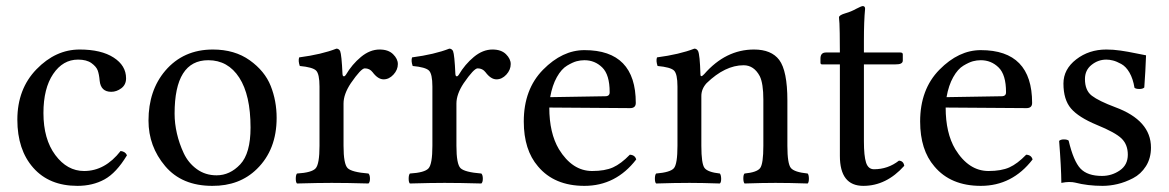

<svg xmlns="http://www.w3.org/2000/svg" viewBox="-20 -602 3848 632"><path d="M397.9 -90.8Q362.8 -32.7 324 -11.5Q285.2 9.8 234.9 9.8Q142.1 9.8 89.6 -49.6Q37.1 -108.9 37.1 -208Q37.1 -309.1 100.1 -374Q163.1 -439 242.2 -439Q313 -439 354 -412.6Q395 -386.2 395 -344.2Q395 -323.2 379.4 -311.5Q363.8 -299.8 346.2 -299.8Q312 -299.8 308.1 -335.9Q306.2 -357.9 301.5 -370.4Q296.9 -382.8 281 -394.3Q265.1 -405.8 236.8 -405.8Q187 -405.8 155 -358.4Q123 -311 123 -230Q123 -144 162.1 -91.6Q201.2 -39.1 256.8 -39.1Q325.7 -39.1 377 -105Q393.1 -103 397.9 -90.8Z M468.8 -205.1Q468.8 -304.2 523.9 -369.1Q583.5 -439 680.7 -439Q752.4 -439 802 -403.6Q851.6 -368.2 871.1 -319.1Q890.6 -270 890.6 -213.9Q890.6 -109.4 825.7 -45.9Q768.6 10.3 678.7 9.8Q578.6 9.8 523.7 -55.2Q468.8 -120.1 468.8 -205.1ZM665.5 -403.8Q554.7 -403.8 554.7 -228Q554.7 -195.8 562.3 -162.8Q569.8 -129.9 584.7 -97.9Q599.6 -65.9 627.7 -45.4Q655.8 -24.9 692.9 -24.9Q736.8 -24.9 770.8 -61Q804.7 -97.2 804.7 -182.1Q804.7 -289.1 767.6 -346.4Q730.5 -403.8 665.5 -403.8Z M1107.4 -357.9Q1107.4 -353 1110.6 -351.1Q1113.8 -349.1 1118.7 -356Q1138.7 -390.1 1168.2 -414.6Q1197.8 -439 1229.5 -439Q1258.3 -439 1273.9 -423.6Q1289.6 -408.2 1289.6 -391.1Q1289.6 -372.1 1275.1 -356.4Q1260.7 -340.8 1242.7 -340.8Q1224.1 -340.8 1206.5 -364.3Q1196.8 -377 1180.7 -377Q1168.5 -377 1134.8 -328.1Q1110.8 -292 1110.8 -261.2V-122.1Q1110.8 -62 1124.3 -48.6Q1137.7 -35.2 1192.9 -30.8Q1197.8 -25.9 1197.8 -13.9Q1197.8 -2 1192.9 2Q1123 0 1071.8 0Q1027.8 0 957.5 2Q953.6 -2 953.6 -13.9Q953.6 -25.9 957.5 -30.8Q1006.3 -33.7 1019 -47.9Q1031.7 -62 1031.7 -122.1V-316.9Q1031.7 -358.9 1020.3 -369.9Q1008.8 -380.9 966.8 -384.8Q960.9 -401.9 964.8 -413.1Q1039.1 -422.9 1087.4 -441.9Q1095.2 -441.9 1099.6 -434.1Q1104.5 -421.9 1107.4 -357.9Z M1479 -357.9Q1479 -353 1482.2 -351.1Q1485.4 -349.1 1490.2 -356Q1510.3 -390.1 1539.8 -414.6Q1569.3 -439 1601.1 -439Q1629.9 -439 1645.5 -423.6Q1661.1 -408.2 1661.1 -391.1Q1661.1 -372.1 1646.7 -356.4Q1632.3 -340.8 1614.3 -340.8Q1595.7 -340.8 1578.1 -364.3Q1568.4 -377 1552.2 -377Q1540 -377 1506.3 -328.1Q1482.4 -292 1482.4 -261.2V-122.1Q1482.4 -62 1495.8 -48.6Q1509.3 -35.2 1564.5 -30.8Q1569.3 -25.9 1569.3 -13.9Q1569.3 -2 1564.5 2Q1494.6 0 1443.4 0Q1399.4 0 1329.1 2Q1325.2 -2 1325.2 -13.9Q1325.2 -25.9 1329.1 -30.8Q1377.9 -33.7 1390.6 -47.9Q1403.3 -62 1403.3 -122.1V-316.9Q1403.3 -358.9 1391.8 -369.9Q1380.4 -380.9 1338.4 -384.8Q1332.5 -401.9 1336.4 -413.1Q1410.6 -422.9 1459 -441.9Q1466.8 -441.9 1471.2 -434.1Q1476.1 -421.9 1479 -357.9Z M1791 -282.2 1972.2 -285.2Q1987.3 -285.2 1986.8 -298.8Q1986.8 -356 1962.4 -379.9Q1938 -403.8 1903.8 -403.8Q1890.6 -403.8 1877.9 -400.4Q1865.2 -397 1846.7 -386Q1828.1 -375 1813 -348.1Q1797.9 -321.3 1791 -282.2ZM2053.2 -92.8Q2070.3 -91.8 2074.2 -77.1Q2007.3 9.8 1903.8 9.8Q1804.7 9.8 1751 -54.2Q1704.1 -108.4 1704.1 -202.1Q1704.1 -308.1 1767.6 -372.6Q1831.1 -437 1903.8 -437Q2072.8 -437 2072.8 -263.2Q2072.8 -246.1 2054.2 -246.1L1788.1 -248Q1788.1 -164.1 1819.8 -110.8Q1863.8 -39.1 1929.2 -39.1Q1971.2 -39.1 1997.8 -51Q2024.4 -63 2053.2 -92.8Z M2297.9 -357.9Q2368.7 -439 2461.9 -439Q2519 -439 2544.9 -404.8Q2571.8 -368.7 2571.8 -271V-122.1Q2571.8 -63 2583.3 -49.1Q2594.7 -35.2 2638.7 -30.8Q2642.6 -25.9 2642.6 -13.9Q2642.6 -2 2638.7 2Q2578.6 0 2532.7 0Q2490.7 0 2430.7 2Q2426.8 -2.9 2426.8 -14.9Q2426.8 -26.9 2430.7 -30.8Q2471.7 -34.7 2482.2 -48.8Q2492.7 -63 2492.7 -122.1V-273.9Q2492.7 -327.1 2481 -351.1Q2461.9 -387.2 2427.7 -387.2Q2366.7 -387.2 2305.7 -328.1Q2288.6 -309.1 2288.6 -286.1V-122.1Q2288.6 -63 2299.1 -49.1Q2309.6 -35.2 2349.6 -30.8Q2353.5 -25.9 2353.8 -13.9Q2354 -2 2349.6 2Q2289.6 0 2250 0Q2200.2 0 2139.6 2Q2135.7 -2 2135.7 -13.9Q2135.7 -25.9 2139.6 -30.8Q2186.5 -34.7 2198.2 -48.3Q2210 -62 2210 -122.1V-316.9Q2210 -358.9 2198.5 -369.9Q2187 -380.9 2144.5 -384.8Q2138.7 -401.9 2142.6 -413.1Q2216.8 -422.9 2265.6 -441.9Q2273.4 -441.9 2277.8 -434.1Q2283.7 -421.9 2285.6 -357.9Q2285.6 -344.7 2297.9 -357.9Z M2698.7 -429.2H2744.6Q2744.6 -467.3 2744.1 -492.2Q2743.7 -517.1 2743.2 -524.7Q2742.7 -532.2 2742.2 -537.1Q2741.7 -542 2741.7 -544.9Q2741.7 -552.2 2763.7 -558.6Q2781.2 -563.5 2797.9 -572.8Q2814.5 -581.5 2819.8 -582Q2827.6 -582 2827.6 -573.2Q2823.7 -533.2 2823.7 -467.8V-429.2H2943.8Q2951.7 -429.2 2951.7 -422.9V-402.8Q2951.7 -389.6 2927.7 -390.1H2823.7V-137.2Q2823.7 -88.4 2830.8 -66.7Q2837.9 -44.9 2856.9 -44.9Q2902.8 -44.9 2939 -73.2Q2954.1 -72.3 2956.5 -56.2Q2897.5 9.8 2821.8 9.8Q2744.6 9.8 2744.6 -88.9V-390.1H2685.5Q2680.7 -390.1 2680.7 -396V-409.2Q2680.7 -429.2 2698.7 -429.2Z M3095.7 -282.2 3276.9 -285.2Q3292 -285.2 3291.5 -298.8Q3291.5 -356 3267.1 -379.9Q3242.7 -403.8 3208.5 -403.8Q3195.3 -403.8 3182.6 -400.4Q3169.9 -397 3151.4 -386Q3132.8 -375 3117.7 -348.1Q3102.5 -321.3 3095.7 -282.2ZM3357.9 -92.8Q3375 -91.8 3378.9 -77.1Q3312 9.8 3208.5 9.8Q3109.4 9.8 3055.7 -54.2Q3008.8 -108.4 3008.8 -202.1Q3008.8 -308.1 3072.3 -372.6Q3135.7 -437 3208.5 -437Q3377.4 -437 3377.4 -263.2Q3377.4 -246.1 3358.9 -246.1L3092.8 -248Q3092.8 -164.1 3124.5 -110.8Q3168.5 -39.1 3233.9 -39.1Q3275.9 -39.1 3302.5 -51Q3329.1 -63 3357.9 -92.8Z M3466.3 -138.2Q3471.2 -143.1 3481.9 -143.1Q3492.7 -143.1 3497.6 -139.2Q3513.7 -71.3 3536.6 -47.1Q3559.6 -22.9 3607.4 -22.9Q3639.6 -22.9 3666 -41Q3692.4 -59.1 3692.4 -92.8Q3692.4 -126 3671.9 -146Q3651.4 -166 3590.3 -190.9Q3530.3 -215.8 3505.4 -244.9Q3480.5 -273.9 3480.5 -327.1Q3480.5 -374 3522.5 -406.5Q3564.5 -439 3621.6 -439Q3644.5 -439 3668.5 -435.5Q3692.4 -432.1 3719 -426.5Q3745.6 -420.9 3752.4 -419.9Q3750.5 -366.7 3746.6 -314Q3741.7 -309.1 3730.5 -309.1Q3719.2 -309.1 3714.4 -313Q3709.5 -342.8 3698 -362.8Q3686.5 -382.8 3670.9 -391.4Q3655.3 -399.9 3643.8 -402.8Q3632.3 -405.8 3621.6 -405.8Q3594.7 -405.8 3573 -388.4Q3551.3 -371.1 3551.3 -341.8Q3551.3 -304.2 3574 -286.9Q3596.7 -269.5 3651.4 -249Q3768.6 -205.6 3768.6 -116.2Q3768.6 -81.1 3752 -54.9Q3735.4 -28.8 3709.5 -15.4Q3683.6 -2 3658.4 3.9Q3633.3 9.8 3609.4 9.8Q3560.5 9.8 3518.6 -1Q3511.7 -2.9 3498.5 -2.9Q3488.8 -2.9 3473.6 0Q3473.1 -52.2 3466.3 -138.2Z"/></svg>

Font: Linux Libertine O
Style: Regular
Weight: 400
Designer: Philipp H. Poll
Foundry: Philipp H. Poll
Version: Version 5.3.0